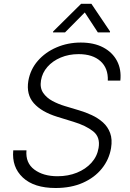

<svg xmlns="http://www.w3.org/2000/svg" viewBox="-20 -957 669 990"><path d="M535.9 -541.5Q538.4 -605.5 498 -641.7Q457.7 -677.9 385.3 -677.9Q334.9 -677.9 293.1 -660.3Q251.4 -642.8 224.6 -612.2Q197.8 -581.7 191.4 -542.6Q185 -504.3 202.4 -478.5Q219.8 -452.8 250.4 -436.4Q280.9 -420.1 314.3 -410.2L387.8 -388.1Q420.5 -378.6 452.8 -363.6Q485.1 -348.7 510.5 -326.2Q535.9 -303.6 547.9 -271.1Q560 -238.6 552.6 -193.2Q542.6 -134.2 505.1 -87.7Q467.7 -41.2 407.1 -14.4Q346.6 12.4 266.7 12.4Q155.5 12.4 97.8 -41.5Q40.1 -95.5 48.3 -181.8H116.5Q110.8 -117.2 157 -82.7Q203.1 -48.3 276.6 -48.3Q331.3 -48.3 376.6 -66.6Q421.9 -84.9 451.5 -117.7Q481.2 -150.6 488.3 -194.2Q497.9 -250 460.4 -279.8Q422.9 -309.7 358.3 -329.2L275.2 -354.8Q193.9 -380 154.3 -424.9Q114.7 -469.8 126.1 -539.8Q136.4 -599.1 175.1 -643.5Q213.8 -687.9 271.7 -712.7Q329.5 -737.6 396.7 -737.6Q464.5 -737.6 512.3 -712.4Q560 -687.1 583.3 -642.9Q606.5 -598.7 600.5 -541.5ZM315.2 -789.8 417.2 -892.8 484.6 -789.8H546.8L547.4 -794.7L451.2 -937.5H398.3L254 -794.7L253.1 -789.8Z"/></svg>

Font: Inter Light  BETA
Style: Italic
Weight: 300
Italic angle: 9.39999°
Designer: Rasmus Andersson
Foundry: rsms
Version: Version 3.011;git-f93a4a705